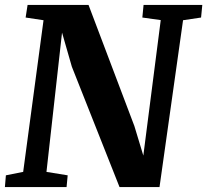

<svg xmlns="http://www.w3.org/2000/svg" viewBox="-22 -763 845 783"><path d="M-2 0 2 -48 72.5 -62 155.5 -680.5 82.5 -691.5 90.5 -743H339L526 -249L562.5 -128.5L633.5 -681L558.5 -691.5L563.5 -743H803L798 -691.5L724.5 -680.5L628.5 0H465.5L271 -491L231 -630L167.5 -62L254 -48L249.5 0Z"/></svg>

Font: Merriweather 20pt ExtraBold
Style: Italic
Weight: 800
Italic angle: -7.8°
Version: Version 2.101